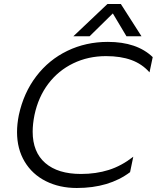

<svg xmlns="http://www.w3.org/2000/svg" viewBox="-20 -923 782 958"><path d="M516 -903H583L686 -742H611L543 -856L427 -742H346ZM65 -264Q65 -304 74 -349Q98 -460 161 -542.5Q224 -625 316.5 -669.5Q409 -714 518 -714Q663 -714 742 -638L726 -562Q689 -604 635.5 -623.5Q582 -643 509 -643Q420 -643 345.5 -607Q271 -571 221 -505Q171 -439 152 -349Q143 -304 143 -266Q143 -164 206 -109.5Q269 -55 384 -55Q459 -55 522.5 -75Q586 -95 645 -141L629 -64Q524 15 363 15Q277 15 209 -19Q141 -53 103 -116.5Q65 -180 65 -264Z"/></svg>

Font: Prompt Light
Style: Italic
Weight: 300
Italic angle: -12°
Designer: Katatrad Team
Foundry: CadsonDemak
Version: Version 1.000